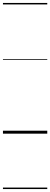

<svg xmlns="http://www.w3.org/2000/svg" viewBox="-20 -905 340 1300"><path d="M0 365H300V375H0ZM0 -20H300V0H0ZM0 -505H300V-500H0ZM0 -885H300V-875H0Z"/></svg>

Font: Playwrite GB J Guides
Style: Regular
Weight: 400
Designer: Veronika Burian, José Scaglione
Foundry: TypeTogether
Version: Version 1.003